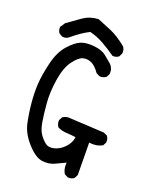

<svg xmlns="http://www.w3.org/2000/svg" viewBox="-154 -912 807 1008"><g transform="rotate(20 250.0 -408.0)"><path d="M351 10 331 0Q315 -25 319 -61Q290 -47 262 -34Q234 -21 196 -25Q158 -29 112 -79.5Q66 -130 54.5 -184.5Q43 -239 38 -294.5Q33 -350 36 -399Q39 -448 55.5 -517.5Q72 -587 107.5 -626.5Q143 -666 172 -677.5Q201 -689 245.5 -684.5Q290 -680 314 -660.5Q338 -641 354 -627Q375 -606 372 -575L362 -556Q346 -544 325 -546L306 -556Q282 -590 259 -600.5Q236 -611 212 -605Q188 -599 159.5 -560Q131 -521 120 -449.5Q109 -378 114 -318.5Q119 -259 126 -217Q133 -175 149 -152.5Q165 -130 183 -116Q201 -102 231 -109Q261 -116 287 -142.5Q313 -169 317 -202Q292 -206 265 -207Q238 -208 215 -220Q203 -236 205 -257L215 -276Q235 -290 261 -286L448 -276L468 -267Q480 -253 478 -231L468 -212Q435 -194 394 -200L396 -20L386 0Q372 12 351 10ZM353 -670Q318 -695 280 -716.5Q242 -738 201 -748Q158 -727 107 -684Q93 -672 72 -674L53 -684Q41 -698 43 -719L61 -746Q98 -773 135 -798.5Q172 -824 219 -826Q259 -810 298 -793.5Q337 -777 388 -736Q400 -720 397 -699L388 -680Q374 -668 353 -670Z"/></g></svg>

Font: NaniFont Regular
Style: Regular
Weight: 400
Designer: Nanigashitei
Version: Version 1.036